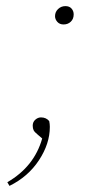

<svg xmlns="http://www.w3.org/2000/svg" viewBox="-20 -439 340 628"><path d="M188 -359Q175 -359 167.5 -367.5Q160 -376 160 -386Q160 -400 170 -409.5Q180 -419 194 -419Q207 -419 214 -411Q221 -403 221 -392Q221 -377 211.5 -368Q202 -359 188 -359ZM11 169 4 157Q92 106 118 14L103 1Q93 -7 90 -13Q87 -19 87 -28Q87 -40 95.5 -47.5Q104 -55 114 -55Q131 -55 141 -43Q142 -38 142.5 -33.5Q143 -29 143 -24Q143 31 107.5 85Q72 139 11 169Z"/></svg>

Font: Source Serif Pro ExtraLight
Style: Italic
Weight: 200
Italic angle: -12°
Designer: Frank Grießhammer
Foundry: Adobe Systems Incorporated
Version: Version 3.001;hotconv 1.0.111;makeotfexe 2.5.65597